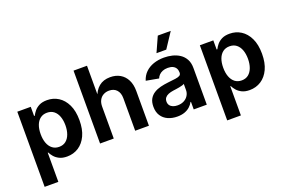

<svg xmlns="http://www.w3.org/2000/svg" viewBox="-118 -1181 2685 1801"><g transform="rotate(-20 1225.0 -281.0)"><path d="M64.9 204.1V-545.9H199.2V-454.6H206.5Q216.3 -475.6 234.9 -498.3Q253.4 -521 284.2 -536.9Q314.9 -552.7 362.8 -552.7Q424.8 -552.7 475.1 -521Q525.4 -489.3 555.7 -426.8Q585.9 -364.3 585.9 -272Q585.9 -181.6 556.6 -118.9Q527.3 -56.2 476.6 -23.4Q425.8 9.3 361.8 9.3Q316.4 9.3 285.4 -6.1Q254.4 -21.5 235.6 -43.7Q216.8 -65.9 206.5 -86.9H201.7V204.1ZM322.3 -101.6Q362.8 -101.6 390.1 -123.5Q417.5 -145.5 431.6 -184.3Q445.8 -223.1 445.8 -272.5Q445.8 -321.8 431.9 -360.1Q418 -398.4 390.4 -420.2Q362.8 -441.9 322.3 -441.9Q282.7 -441.9 255.1 -420.9Q227.5 -399.9 213.1 -362.1Q198.7 -324.2 198.7 -272.5Q198.7 -221.2 213.1 -182.9Q227.5 -144.5 255.4 -123Q283.2 -101.6 322.3 -101.6Z M829.1 -317.9V0H692.4V-727.5H826.7V-410.2H814.5Q836.4 -480 880.6 -516.4Q924.8 -552.7 992.7 -552.7Q1049.3 -552.7 1091.3 -528.3Q1133.3 -503.9 1156.7 -458Q1180.2 -412.1 1180.2 -347.2V0H1043V-324.7Q1043 -377.4 1015.6 -407.5Q988.3 -437.5 940.4 -437.5Q908.2 -437.5 882.8 -423.3Q857.4 -409.2 843.3 -382.6Q829.1 -356 829.1 -317.9Z M1462.4 10.7Q1410.6 10.7 1369.1 -7.8Q1327.6 -26.4 1304 -62.7Q1280.3 -99.1 1280.3 -152.8Q1280.3 -199.2 1297.4 -229.5Q1314.5 -259.8 1343.8 -278.3Q1373 -296.9 1410.2 -306.2Q1447.3 -315.4 1487.3 -319.8Q1534.7 -324.7 1564 -328.9Q1593.3 -333 1607.2 -341.8Q1621.1 -350.6 1621.1 -368.7V-371.1Q1621.1 -396 1610.6 -413.6Q1600.1 -431.2 1580.1 -440.4Q1560.1 -449.7 1530.3 -449.7Q1500.5 -449.7 1478.5 -440.4Q1456.5 -431.2 1442.4 -416.3Q1428.2 -401.4 1421.9 -383.8L1295.9 -406.7Q1311 -455.1 1344.2 -487.3Q1377.4 -519.5 1425 -536.1Q1472.7 -552.7 1530.3 -552.7Q1571.8 -552.7 1612.1 -543Q1652.3 -533.2 1685.3 -511.5Q1718.3 -489.7 1738 -454.1Q1757.8 -418.5 1757.8 -366.2V0H1627.4V-75.7H1622.6Q1609.9 -51.3 1588.1 -31.7Q1566.4 -12.2 1535.2 -0.7Q1503.9 10.7 1462.4 10.7ZM1499.5 -87.4Q1536.6 -87.4 1564 -102.1Q1591.3 -116.7 1606.4 -141.4Q1621.6 -166 1621.6 -195.3V-257.3Q1615.2 -252.4 1601.3 -248.3Q1587.4 -244.1 1570.3 -241Q1553.2 -237.8 1536.4 -235.4Q1519.5 -232.9 1507.3 -231.4Q1479.5 -227.5 1458 -218.8Q1436.5 -210 1424.3 -194.8Q1412.1 -179.7 1412.1 -155.8Q1412.1 -133.8 1423.3 -118.4Q1434.6 -103 1454.3 -95.2Q1474.1 -87.4 1499.5 -87.4ZM1479.5 -615.2 1547.4 -766.1H1676.8L1577.1 -615.2Z M1887.2 204.1V-545.9H2021.5V-454.6H2028.8Q2038.6 -475.6 2057.1 -498.3Q2075.7 -521 2106.4 -536.9Q2137.2 -552.7 2185.1 -552.7Q2247.1 -552.7 2297.4 -521Q2347.7 -489.3 2377.9 -426.8Q2408.2 -364.3 2408.2 -272Q2408.2 -181.6 2378.9 -118.9Q2349.6 -56.2 2298.8 -23.4Q2248 9.3 2184.1 9.3Q2138.7 9.3 2107.7 -6.1Q2076.7 -21.5 2057.9 -43.7Q2039.1 -65.9 2028.8 -86.9H2023.9V204.1ZM2144.5 -101.6Q2185.1 -101.6 2212.4 -123.5Q2239.7 -145.5 2253.9 -184.3Q2268.1 -223.1 2268.1 -272.5Q2268.1 -321.8 2254.2 -360.1Q2240.2 -398.4 2212.6 -420.2Q2185.1 -441.9 2144.5 -441.9Q2105 -441.9 2077.4 -420.9Q2049.8 -399.9 2035.4 -362.1Q2021 -324.2 2021 -272.5Q2021 -221.2 2035.4 -182.9Q2049.8 -144.5 2077.6 -123Q2105.5 -101.6 2144.5 -101.6Z"/></g></svg>

Font: Inter
Style: 650
Weight: 650
Designer: Rasmus Andersson
Foundry: rsms
Version: Version 4.001;git-66647c0bb